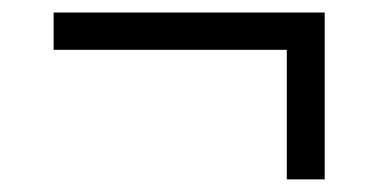

<svg xmlns="http://www.w3.org/2000/svg" viewBox="-20 -407 599 304"><path d="M494.1 -387.2V-123H434.1V-328.1H64.9V-387.2Z"/></svg>

Font: Droid Serif
Style: Regular
Weight: 400
Designer: Monotype Design team
Foundry: Monotype Imaging Inc.
Version: Version 1.03